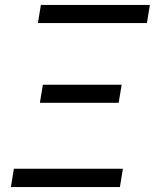

<svg xmlns="http://www.w3.org/2000/svg" viewBox="-20 -755 640 775"><path d="M133 -662 145 -735H585L573 -662ZM141 -340 153 -413H471L459 -340ZM24 0 36 -74H476L464 0Z"/></svg>

Font: Iosevka Curly Extended
Style: Italic
Weight: 400
Width: 7
Italic angle: -9°
Monospace: yes
Designer: Belleve Invis
Foundry: Belleve Invis
Version: Version 11.1.0; ttfautohint (v1.8.3)